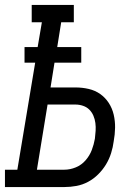

<svg xmlns="http://www.w3.org/2000/svg" viewBox="-46 -755 566 775"><path d="M-26 0V-70H24L96 -502H53V-565H106L123 -665H82V-735H252V-665H201L185 -565H282V-502H174L158 -402H259Q286 -402 312 -396Q338 -390 358.5 -375.5Q379 -361 393 -339.5Q407 -318 413 -292Q419 -266 418.5 -239Q418 -212 413 -185Q410 -161 402.5 -137Q395 -113 382 -91.5Q369 -70 350.5 -51.5Q332 -33 309.5 -21Q287 -9 262.5 -4.5Q238 0 214 0ZM214 -70Q237 -70 260 -79.5Q283 -89 299.5 -108Q316 -127 324.5 -149.5Q333 -172 337 -195Q339 -211 340 -227Q341 -243 339 -258.5Q337 -274 331 -288Q325 -302 314.5 -312.5Q304 -323 289 -328Q274 -333 259 -333H146L103 -70Z"/></svg>

Font: Iosevka Slab Oblique
Style: Regular
Weight: 400
Italic angle: -9°
Monospace: yes
Designer: Belleve Invis
Foundry: Belleve Invis
Version: Version 11.1.1; ttfautohint (v1.8.3)